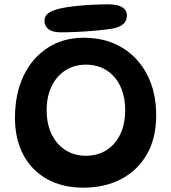

<svg xmlns="http://www.w3.org/2000/svg" viewBox="-20 -872 789 885"><path d="M363 -7Q269 -7 198 -46Q127 -85 88 -157.5Q49 -230 49 -329Q49 -439 88.5 -522Q128 -605 199.5 -651.5Q271 -698 366 -698Q467 -698 542 -653Q617 -608 658.5 -527.5Q700 -447 700 -340Q700 -237 658 -162.5Q616 -88 540.5 -47.5Q465 -7 363 -7ZM376 -154Q430 -154 471 -180Q512 -206 534.5 -253.5Q557 -301 557 -364Q557 -427 534.5 -474.5Q512 -522 471 -548Q430 -574 376 -574Q323 -574 282 -548Q241 -522 218 -474.5Q195 -427 195 -364Q195 -301 218 -253.5Q241 -206 282 -180Q323 -154 376 -154ZM261 -723Q222 -723 203.5 -737.5Q185 -752 185 -775Q185 -798 201.5 -810.5Q218 -823 257 -833Q289 -840 327.5 -844Q366 -848 405 -850Q444 -852 476 -852Q524 -852 544.5 -838Q565 -824 565 -801Q565 -776 548 -761Q531 -746 498 -740Q467 -735 423 -731Q379 -727 336 -725Q293 -723 261 -723Z"/></svg>

Font: DynaPuff
Style: Regular
Weight: 400
Designer: Toshi Omagari, Jennifer Daniel
Foundry: Google Fonts
Version: Version 2.000